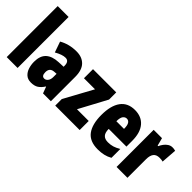

<svg xmlns="http://www.w3.org/2000/svg" viewBox="-6 -1387 2023 2023"><g transform="rotate(45 1005.5 -375.0)"><path d="M212 0H50V-760H212Z M529 -563Q612 -563 660 -513.5Q708 -464 708 -363V0H591L564 -73H561Q534 -31 502.5 -10.5Q471 10 419 10Q372 10 343 -16Q314 -42 301 -83Q288 -124 288 -169Q288 -258 335.5 -301.5Q383 -345 474 -349L546 -352V-366Q546 -434 493 -434Q446 -434 374 -393L332 -513Q373 -537 422.5 -550Q472 -563 529 -563ZM516 -245Q450 -242 450 -176Q450 -119 489 -119Q513 -119 529.5 -141Q546 -163 546 -198V-247Z M1137 0H773V-98L948 -418H783V-553H1129V-446L962 -135H1137Z M1400 -562Q1499 -562 1554 -497Q1609 -432 1609 -310V-225H1345Q1345 -170 1368 -144.5Q1391 -119 1439 -119Q1477 -119 1510 -129Q1543 -139 1581 -162V-30Q1545 -9 1504 0.5Q1463 10 1415 10Q1295 10 1240.5 -63Q1186 -136 1186 -274Q1186 -413 1240 -487.5Q1294 -562 1400 -562ZM1404 -437Q1379 -437 1362 -415Q1345 -393 1345 -339H1459Q1459 -392 1444 -414.5Q1429 -437 1404 -437Z M1958 -563Q1968 -563 1978 -562Q1988 -561 2003 -557L1990 -383Q1971 -389 1940 -389Q1892 -389 1870.5 -360.5Q1849 -332 1849 -278V0H1687V-553H1811L1834 -465H1842Q1852 -488 1868.5 -510.5Q1885 -533 1908 -548Q1931 -563 1958 -563Z"/></g></svg>

Font: Noto Sans Malayalam ExtraCondensed Black
Style: Regular
Weight: 900
Width: 2
Designer: Jelle Bosma - Monotype Design Team
Foundry: Monotype Imaging Inc.
Version: Version 2.104; ttfautohint (v1.8.4.7-5d5b)